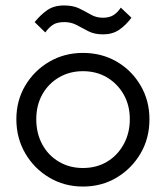

<svg xmlns="http://www.w3.org/2000/svg" viewBox="-20 -674 608 704"><path d="M284 10Q216 10 160.5 -23Q105 -56 72.5 -112Q40 -168 40 -237Q40 -305 72.5 -360Q105 -415 160.5 -447.5Q216 -480 284 -480Q353 -480 408 -448Q463 -416 495.5 -360.5Q528 -305 528 -237Q528 -167 495.5 -111.5Q463 -56 408 -23Q353 10 284 10ZM284 -58Q334 -58 372.5 -81Q411 -104 433.5 -145Q456 -186 456 -237Q456 -288 433.5 -327.5Q411 -367 372.5 -390Q334 -413 284 -413Q235 -413 196 -390Q157 -367 135 -327.5Q113 -288 113 -237Q113 -185 135 -144.5Q157 -104 196 -81Q235 -58 284 -58ZM358 -548Q326 -548 304 -559.5Q282 -571 261.5 -582Q241 -593 216 -593Q189 -593 174 -583Q159 -573 146 -555L107 -593Q129 -620 153.5 -637Q178 -654 215 -654Q248 -654 270.5 -643Q293 -632 313 -620.5Q333 -609 357 -609Q381 -609 396 -618.5Q411 -628 423 -646L462 -609Q441 -581 416.5 -564.5Q392 -548 358 -548Z"/></svg>

Font: Outfit Thin Light
Style: Regular
Weight: 300
Version: Version 1.100;gftools[0.9.27]